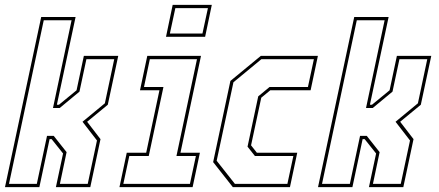

<svg xmlns="http://www.w3.org/2000/svg" viewBox="-40 -770 1808 790"><path d="M-19.5 0 129.5 -700H271L194 -339H202.5L275 -398.5L305 -540H446.5L403.5 -339L318.5 -269L373.5 -197.5L331.5 0H190L219.5 -138.5L172.5 -197.5H164L122 0ZM-3 -13.5H111.5L153.5 -211H181L234 -144L206.5 -13.5H321L359 -192L299.5 -269L391.5 -345L430 -526.5H315.5L287 -393L205.5 -325.5H178L254.5 -686.5H140Z M643 -618.5 670.5 -750H831.5L804 -618.5ZM659 -632H793L815.5 -736.5H681.5ZM451.5 0 481.5 -141.5H561.5L616 -398.5H536L566 -540H787L702.5 -141.5H782.5L752.5 0ZM467.5 -13.5H741.5L766 -128H686L770.5 -526.5H576.5L552.5 -412H632.5L572 -128H492Z M918 0 837 -103 908 -437 1033 -540H1268L1238 -398.5H1072L1035 -368L993 -172L1017 -141.5H1183L1153 0ZM926.5 -13.5H1142.5L1167 -128H1009L978.5 -166.5L1022.5 -373.5L1069 -412H1227L1251.5 -526.5H1035.5L920.5 -431.5L851.5 -108.5Z M1268.5 0 1417.5 -700H1559L1482 -339H1490.5L1563 -398.5L1593 -540H1734.5L1691.5 -339L1606.5 -269L1661.5 -197.5L1619.5 0H1478L1507.5 -138.5L1460.5 -197.5H1452L1410 0ZM1285 -13.5H1399.5L1441.5 -211H1469L1522 -144L1494.5 -13.5H1609L1647 -192L1587.5 -269L1679.5 -345L1718 -526.5H1603.5L1575 -393L1493.5 -325.5H1466L1542.5 -686.5H1428Z"/></svg>

Font: Tourney Condensed Thin
Style: Italic
Weight: 100
Width: 3
Italic angle: -12°
Designer: Tyler Finck
Foundry: Etcetera Type Co
Version: Version 1.010; ttfautohint (v1.8.3)